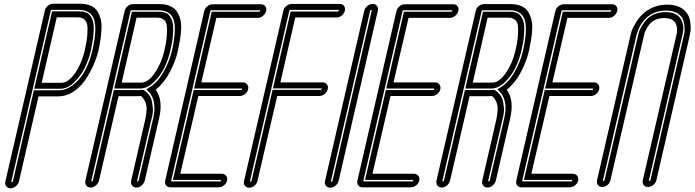

<svg xmlns="http://www.w3.org/2000/svg" viewBox="-20 -815 3733 1032"><path d="M9 160 221 -758Q224 -773 237.5 -784Q251 -795 266 -795H409Q443 -795 467 -784.5Q491 -774 503 -755Q515 -736 521 -713Q527 -690 525.5 -659.5Q524 -629 520 -602Q516 -575 509 -542Q499 -502 481 -461.5Q463 -421 436.5 -383Q410 -345 372.5 -321Q335 -297 294 -297H187L82 160Q78 175 65 186Q52 197 37 197Q22 197 13.5 186Q5 175 9 160ZM258 -762Q254 -762 253 -758L41 160Q40 164 44 164Q48 164 49 160L162 -330H302Q322 -330 345.5 -341.5Q369 -353 394 -377Q419 -401 441 -444Q463 -487 476 -542Q503 -659 485.5 -710.5Q468 -762 402 -762ZM304 -338H164L260 -754H400Q412 -754 419 -753.5Q426 -753 439 -749Q452 -745 459.5 -737.5Q467 -730 474.5 -714.5Q482 -699 483.5 -677Q485 -655 481.5 -620.5Q478 -586 468 -542Q458 -498 437 -453.5Q416 -409 379.5 -373.5Q343 -338 304 -338ZM204 -370H311Q348 -370 386 -425Q420 -477 435 -542Q447 -593 449.5 -629Q452 -665 448.5 -683Q445 -701 433.5 -710Q422 -719 414 -720.5Q406 -722 392 -722H285Z M685 156 762 -178Q768 -210 768 -230.5Q768 -251 761 -266.5Q754 -282 748.5 -288.5Q743 -295 737 -299Q730 -298 723 -298H617L512 156Q508 171 495 182Q482 193 467 193Q452 193 444 182Q436 171 439 156L650 -756Q653 -771 666 -782Q679 -793 694 -793H837Q871 -793 894.5 -782.5Q918 -772 930.5 -753Q943 -734 949 -711.5Q955 -689 953.5 -658.5Q952 -628 947.5 -601Q943 -574 936 -541Q923 -484 892 -426Q861 -368 817 -333Q858 -276 835 -178L758 156Q754 171 741 182Q728 193 713 193Q698 193 690 182Q682 171 685 156ZM750 -332 754 -330Q759 -327 764.5 -322.5Q770 -318 780 -306Q790 -294 794.5 -278Q799 -262 801.5 -236Q804 -210 795 -178L717 156Q716 160 720.5 160Q725 160 725 156L803 -178Q825 -274 779 -322L767 -335L786 -347Q827 -372 858.5 -427.5Q890 -483 904 -541Q930 -658 913 -709Q896 -760 830 -760H687Q683 -760 682 -756L471 156Q470 160 474.5 160Q479 160 479 156L592 -331H730Q737 -331 745 -332ZM732 -339H594L689 -752H828Q840 -752 847 -751.5Q854 -751 867 -747Q880 -743 887 -735.5Q894 -728 901.5 -712.5Q909 -697 910.5 -675.5Q912 -654 909 -619.5Q906 -585 895 -541Q885 -497 864.5 -453.5Q844 -410 808 -374.5Q772 -339 732 -339ZM634 -371H740Q777 -371 814 -426Q848 -477 863 -541Q875 -592 877 -628Q879 -664 876 -681.5Q873 -699 861.5 -708Q850 -717 842 -718.5Q834 -720 820 -720H714Z M1155 192H896Q881 192 873 181.5Q865 171 868 156L1078 -756Q1082 -771 1095 -781.5Q1108 -792 1123 -792H1383Q1398 -792 1406 -781.5Q1414 -771 1410.5 -756Q1407 -741 1394 -730Q1381 -719 1366 -719H1143L1062 -372H1286Q1301 -372 1309 -361Q1317 -350 1313.5 -335Q1310 -320 1297 -309.5Q1284 -299 1269 -299H1046L949 119H1172Q1187 119 1195.5 130Q1204 141 1200.5 156Q1197 171 1183.5 181.5Q1170 192 1155 192ZM1116 -760Q1112 -760 1111 -756L900 156Q899 160 903 160H1163Q1167 160 1168 156Q1169 152 1165 152H909L1021 -331H1276Q1280 -331 1281 -335Q1282 -339 1278 -339H1023L1118 -752H1373Q1377 -752 1378 -756Q1379 -760 1375 -760Z M1320 194Q1305 194 1296.5 183.5Q1288 173 1292 157L1503 -757Q1506 -773 1519.5 -783.5Q1533 -794 1548 -794H1806Q1821 -794 1829 -783.5Q1837 -773 1833.5 -757.5Q1830 -742 1817 -731.5Q1804 -721 1789 -721H1567L1487 -372H1714Q1729 -372 1737 -361.5Q1745 -351 1742 -336Q1739 -326 1732.5 -317.5Q1726 -309 1716.5 -304Q1707 -299 1697 -299H1470L1364 157Q1362 167 1355.5 175.5Q1349 184 1339 189Q1329 194 1320 194ZM1540 -762Q1536 -762 1535 -757L1324 157Q1323 162 1327 162Q1331 162 1332 157L1445 -332H1704Q1708 -332 1709 -336Q1710 -340 1706 -340H1447L1542 -753H1796Q1800 -753 1801 -757.5Q1802 -762 1798 -762Z M1727 158 1938 -758Q1940 -767 1947 -775.5Q1954 -784 1963.5 -789Q1973 -794 1983 -794Q1998 -794 2006 -783.5Q2014 -773 2011 -758L1800 158Q1796 173 1783 183.5Q1770 194 1755 194Q1740 194 1731.5 183.5Q1723 173 1727 158ZM1970 -758 1759 158Q1758 162 1762 162Q1766 162 1767 158L1978 -758Q1979 -762 1975 -762Q1971 -762 1970 -758Z M2188 192H1929Q1914 192 1906 181.5Q1898 171 1901 156L2111 -756Q2115 -771 2128 -781.5Q2141 -792 2156 -792H2416Q2431 -792 2439 -781.5Q2447 -771 2443.5 -756Q2440 -741 2427 -730Q2414 -719 2399 -719H2176L2095 -372H2319Q2334 -372 2342 -361Q2350 -350 2346.5 -335Q2343 -320 2330 -309.5Q2317 -299 2302 -299H2079L1982 119H2205Q2220 119 2228.5 130Q2237 141 2233.5 156Q2230 171 2216.5 181.5Q2203 192 2188 192ZM2149 -760Q2145 -760 2144 -756L1933 156Q1932 160 1936 160H2196Q2200 160 2201 156Q2202 152 2198 152H1942L2054 -331H2309Q2313 -331 2314 -335Q2315 -339 2311 -339H2056L2151 -752H2406Q2410 -752 2411 -756Q2412 -760 2408 -760Z M2572 156 2649 -178Q2655 -210 2655 -230.5Q2655 -251 2648 -266.5Q2641 -282 2635.5 -288.5Q2630 -295 2624 -299Q2617 -298 2610 -298H2504L2399 156Q2395 171 2382 182Q2369 193 2354 193Q2339 193 2331 182Q2323 171 2326 156L2537 -756Q2540 -771 2553 -782Q2566 -793 2581 -793H2724Q2758 -793 2781.5 -782.5Q2805 -772 2817.5 -753Q2830 -734 2836 -711.5Q2842 -689 2840.5 -658.5Q2839 -628 2834.5 -601Q2830 -574 2823 -541Q2810 -484 2779 -426Q2748 -368 2704 -333Q2745 -276 2722 -178L2645 156Q2641 171 2628 182Q2615 193 2600 193Q2585 193 2577 182Q2569 171 2572 156ZM2637 -332 2641 -330Q2646 -327 2651.5 -322.5Q2657 -318 2667 -306Q2677 -294 2681.5 -278Q2686 -262 2688.5 -236Q2691 -210 2682 -178L2604 156Q2603 160 2607.5 160Q2612 160 2612 156L2690 -178Q2712 -274 2666 -322L2654 -335L2673 -347Q2714 -372 2745.5 -427.5Q2777 -483 2791 -541Q2817 -658 2800 -709Q2783 -760 2717 -760H2574Q2570 -760 2569 -756L2358 156Q2357 160 2361.5 160Q2366 160 2366 156L2479 -331H2617Q2624 -331 2632 -332ZM2619 -339H2481L2576 -752H2715Q2727 -752 2734 -751.5Q2741 -751 2754 -747Q2767 -743 2774 -735.5Q2781 -728 2788.5 -712.5Q2796 -697 2797.5 -675.5Q2799 -654 2796 -619.5Q2793 -585 2782 -541Q2772 -497 2751.5 -453.5Q2731 -410 2695 -374.5Q2659 -339 2619 -339ZM2521 -371H2627Q2664 -371 2701 -426Q2735 -477 2750 -541Q2762 -592 2764 -628Q2766 -664 2763 -681.5Q2760 -699 2748.5 -708Q2737 -717 2729 -718.5Q2721 -720 2707 -720H2601Z M3042 192H2783Q2768 192 2760 181.5Q2752 171 2755 156L2965 -756Q2969 -771 2982 -781.5Q2995 -792 3010 -792H3270Q3285 -792 3293 -781.5Q3301 -771 3297.5 -756Q3294 -741 3281 -730Q3268 -719 3253 -719H3030L2949 -372H3173Q3188 -372 3196 -361Q3204 -350 3200.5 -335Q3197 -320 3184 -309.5Q3171 -299 3156 -299H2933L2836 119H3059Q3074 119 3082.5 130Q3091 141 3087.5 156Q3084 171 3070.5 181.5Q3057 192 3042 192ZM3003 -760Q2999 -760 2998 -756L2787 156Q2786 160 2790 160H3050Q3054 160 3055 156Q3056 152 3052 152H2796L2908 -331H3163Q3167 -331 3168 -335Q3169 -339 3165 -339H2910L3005 -752H3260Q3264 -752 3265 -756Q3266 -760 3262 -760Z M3566 -790Q3638 -790 3671 -746Q3687 -725 3690.5 -694Q3694 -663 3692 -649.5Q3690 -636 3688 -627L3508 154Q3504 169 3491 179.5Q3478 190 3463 190Q3448 190 3440 179.5Q3432 169 3435 154L3616 -628Q3626 -670 3607 -696Q3591 -718 3550 -718Q3509 -718 3483 -696Q3469 -685 3458.5 -666.5Q3448 -648 3445.5 -640Q3443 -632 3442 -627L3261 154Q3258 169 3245 179.5Q3232 190 3217 190Q3202 190 3194 179.5Q3186 169 3189 154L3369 -626Q3371 -636 3375.5 -650Q3380 -664 3398.5 -694.5Q3417 -725 3442 -746Q3495 -790 3566 -790ZM3476 154 3656 -627Q3658 -634 3659.5 -645Q3661 -656 3658 -681.5Q3655 -707 3643 -724Q3617 -758 3559 -758Q3501 -758 3460 -724Q3447 -713 3436 -699Q3425 -685 3419.5 -673.5Q3414 -662 3409 -650Q3404 -638 3403 -633.5Q3402 -629 3402 -627L3401 -626L3221 154Q3220 158 3224 158Q3228 158 3229 154L3410 -627Q3411 -634 3414.5 -644.5Q3418 -655 3432 -679Q3446 -703 3465 -719Q3503 -750 3557 -750Q3612 -750 3635 -719Q3662 -683 3648 -627L3468 154Q3467 158 3471 158Q3475 158 3476 154Z"/></svg>

Font: Soda Fountain
Style: InlineOblique
Weight: 400
Version: Version 1.0